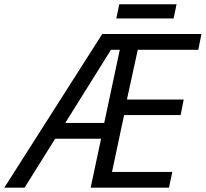

<svg xmlns="http://www.w3.org/2000/svg" viewBox="-77 -872 956 892"><path d="M-57.1 0 397.9 -713.9H858.9L844.2 -640.6H563L512.7 -409.7H776.4L762.2 -337.4H499.5L443.4 -73.2H723.6L708 0H344.2L392.6 -227.5H179.2L37.1 0ZM226.1 -300.8H407.2L479.5 -640.6H438.5ZM463.4 -786.1 477.1 -852.1H743.2L729.5 -786.1Z"/></svg>

Font: Open Sans
Style: Italic
Weight: 400
Italic angle: -12°
Designer: Monotype Design Team
Foundry: Monotype Imaging Inc.
Version: Version 3.000; ttfautohint (v1.8.4)